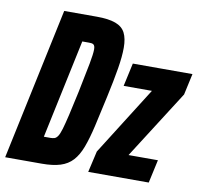

<svg xmlns="http://www.w3.org/2000/svg" viewBox="-88 -772 912 856"><g transform="rotate(10 368.0 -344.0)"><path d="M-11 0 135 -688H283Q336 -688 367.5 -676.5Q399 -665 412 -639.5Q425 -614 425 -572Q425 -533 416 -478Q407 -423 390 -345Q373 -266 359.5 -207.5Q346 -149 331 -109Q316 -69 294 -45Q272 -21 238.5 -10.5Q205 0 155 0ZM143 -120H173Q183 -120 191 -122.5Q199 -125 206 -135.5Q213 -146 220 -169.5Q227 -193 237 -235.5Q247 -278 261 -344Q279 -431 287.5 -476.5Q296 -522 296 -542Q296 -551 294 -556.5Q292 -562 288 -564.5Q284 -567 278.5 -567.5Q273 -568 267 -568H238ZM365 0 387 -96 582 -405H454L477 -510H747L726 -414L529 -105H662L639 0Z"/></g></svg>

Font: Saira ExtraCondensed ExtraBold
Style: Italic
Weight: 800
Width: 2
Italic angle: -12°
Designer: Hector Gatti with collaboration of the Omnibus-Type team
Foundry: Omnibus-Type
Version: Version 1.101